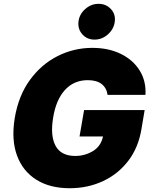

<svg xmlns="http://www.w3.org/2000/svg" viewBox="-20 -992 813 1022"><path d="M552.6 -487.2Q547.2 -524.5 520.8 -544.9Q494.3 -565.3 447.4 -565.3Q372.9 -565.3 325.3 -512.6Q277.7 -459.9 262.8 -365.1Q246.8 -269.2 275.9 -215.6Q305 -161.9 380.7 -161.9Q431.1 -161.9 473.9 -187.3Q516.7 -212.7 528.4 -265.6H403.4L427.6 -406.2H750L733 -305.4Q716.6 -206 662.5 -135.5Q608.3 -65 527.5 -27.5Q446.7 9.9 350.9 9.9Q245.7 9.9 173.7 -35.2Q101.6 -80.3 70.7 -163.7Q39.8 -247.2 58.2 -362.2Q78.1 -482.2 139 -566.1Q199.9 -649.9 286.8 -693.5Q373.6 -737.2 471.6 -737.2Q557.5 -737.2 622.9 -705.3Q688.2 -673.3 723.4 -616.8Q758.5 -560.4 754.3 -487.2ZM483 -781.2Q443.5 -781.2 418.5 -809.1Q393.5 -837 397.7 -876.4Q402 -915.8 433.4 -943.7Q464.8 -971.6 504.3 -971.6Q544.7 -971.6 570.5 -943.7Q596.2 -915.8 590.9 -876.4Q585.6 -837 554.5 -809.1Q523.4 -781.2 483 -781.2Z"/></svg>

Font: Inter UI Black
Style: Italic
Weight: 900
Italic angle: -9.39999°
Designer: Rasmus Andersson
Foundry: rsms
Version: 3.2;8d6f07862